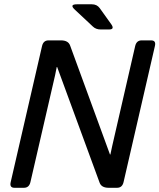

<svg xmlns="http://www.w3.org/2000/svg" viewBox="-20 -892 757 912"><path d="M335.4 -846.2Q308.1 -871.6 345.7 -871.6H416.5Q440.4 -871.6 453.6 -853.5L507.8 -777.8Q526.4 -752 498 -752H458Q435.5 -752 420.9 -766.1ZM48.8 0Q24.4 0 30.8 -26.9L179.7 -673.3Q186 -700.2 210.4 -700.2H269.5Q304.2 -700.2 313 -675.8L502.4 -158.2H504.4Q508.8 -180.7 512.7 -197.3L622.1 -673.3Q628.4 -700.2 652.8 -700.2H697.8Q722.2 -700.2 715.8 -673.3L566.9 -26.9Q560.5 0 536.1 0H496.1Q461.9 0 453.1 -24.4L251.5 -573.7H249.5Q245.6 -552.2 241.7 -534.7L124.5 -26.9Q118.2 0 93.8 0Z"/></svg>

Font: Istok Web
Style: Italic
Weight: 400
Italic angle: -13°
Designer: Andrey V. Panov
Foundry: Andrey V. Panov
Version: Version 1.0.2g